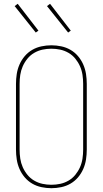

<svg xmlns="http://www.w3.org/2000/svg" viewBox="-20 -981 540 1009"><path d="M250 8Q224 8 198 2.5Q172 -3 149.5 -16Q127 -29 110 -49Q93 -69 82.5 -93Q72 -117 68 -143Q64 -169 64 -195V-540Q64 -566 68 -592Q72 -618 82.5 -642Q93 -666 110 -686Q127 -706 149.5 -719Q172 -732 198 -737.5Q224 -743 250 -743Q276 -743 302 -737.5Q328 -732 350.5 -719Q373 -706 390 -686Q407 -666 417.5 -642Q428 -618 432 -592Q436 -566 436 -540V-195Q436 -169 432 -143Q428 -117 417.5 -93Q407 -69 390 -49Q373 -29 350.5 -16Q328 -3 302 2.5Q276 8 250 8ZM250 -10Q274 -10 297 -15Q320 -20 340.5 -32Q361 -44 376 -62.5Q391 -81 400.5 -102.5Q410 -124 413.5 -147.5Q417 -171 417 -195V-540Q417 -564 413.5 -587.5Q410 -611 400.5 -632.5Q391 -654 376 -672.5Q361 -691 340.5 -703Q320 -715 297 -720Q274 -725 250 -725Q226 -725 203 -720Q180 -715 159.5 -703Q139 -691 124 -672.5Q109 -654 99.5 -632.5Q90 -611 86.5 -587.5Q83 -564 83 -540V-195Q83 -171 86.5 -147.5Q90 -124 99.5 -102.5Q109 -81 124 -62.5Q139 -44 159.5 -32Q180 -20 203 -15Q226 -10 250 -10ZM338 -810 227 -949 243 -961 352 -820ZM168 -810 57 -949 73 -961 182 -820Z"/></svg>

Font: Iosevka Term Curly Thin
Style: Regular
Weight: 100
Designer: Belleve Invis
Foundry: Belleve Invis
Version: Version 32.3.0